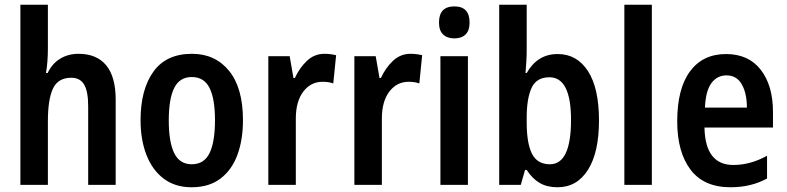

<svg xmlns="http://www.w3.org/2000/svg" viewBox="-20 -780 3319 810"><path d="M182 -575Q182 -518 174 -472H181Q200 -512 234 -532.5Q268 -553 311 -553Q388 -553 428 -504.5Q468 -456 468 -360V0H352V-332Q352 -394 335 -423Q318 -452 281 -452Q225 -452 203.5 -406.5Q182 -361 182 -268V0H66V-760H182Z M1005 -273Q1005 -190 981.5 -126.5Q958 -63 910 -26.5Q862 10 788 10Q719 10 671 -26Q623 -62 598 -126Q573 -190 573 -273Q573 -402 627 -477.5Q681 -553 790 -553Q888 -553 946.5 -481Q1005 -409 1005 -273ZM692 -272Q692 -181 715 -134Q738 -87 789 -87Q841 -87 864 -134Q887 -181 887 -273Q887 -363 864 -409Q841 -455 789 -455Q738 -455 715 -409Q692 -363 692 -272Z M1349 -553Q1374 -553 1398 -547L1386 -428Q1367 -435 1341 -435Q1291 -435 1259.5 -393.5Q1228 -352 1228 -280V0H1112V-543H1202L1218 -451H1224Q1243 -493 1274.5 -523Q1306 -553 1349 -553Z M1712 -553Q1737 -553 1761 -547L1749 -428Q1730 -435 1704 -435Q1654 -435 1622.5 -393.5Q1591 -352 1591 -280V0H1475V-543H1565L1581 -451H1587Q1606 -493 1637.5 -523Q1669 -553 1712 -553Z M1897 -753Q1961 -753 1961 -685Q1961 -651 1944 -634.5Q1927 -618 1897 -618Q1867 -618 1849.5 -634.5Q1832 -651 1832 -685Q1832 -753 1897 -753ZM1954 -543V0H1838V-543Z M2202 -566Q2202 -545 2200.5 -521Q2199 -497 2197 -472H2202Q2224 -511 2256.5 -531.5Q2289 -552 2333 -552Q2414 -552 2460.5 -480Q2507 -408 2507 -272Q2507 -137 2460.5 -63.5Q2414 10 2332 10Q2288 10 2257 -8Q2226 -26 2202 -63H2195L2177 0H2086V-760H2202ZM2298 -454Q2243 -454 2222.5 -409Q2202 -364 2202 -284V-264Q2202 -175 2224.5 -131Q2247 -87 2300 -87Q2389 -87 2389 -274Q2389 -454 2298 -454Z M2730 0H2614V-760H2730Z M3043 -552Q3138 -552 3189.5 -485.5Q3241 -419 3241 -308V-242H2952Q2955 -84 3074 -84Q3146 -84 3216 -123V-27Q3149 10 3062 10Q2949 10 2893 -64.5Q2837 -139 2837 -268Q2837 -406 2891 -479Q2945 -552 3043 -552ZM3045 -462Q3005 -462 2981 -429Q2957 -396 2954 -326H3131Q3131 -386 3109.5 -424Q3088 -462 3045 -462Z"/></svg>

Font: Noto Sans Devanagari Condensed SemiBold
Style: Regular
Weight: 600
Width: 3
Designer: Jelle Bosma - Monotype Design Team
Foundry: Monotype Imaging Inc.
Version: Version 2.004; ttfautohint (v1.8.4.7-5d5b)